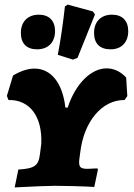

<svg xmlns="http://www.w3.org/2000/svg" viewBox="-20 -810 584 837"><path d="M318 -558 394 -747 385 -760 275 -790 263 -782C255 -709 245 -640 232 -571L298 -550ZM142 -595C190 -595 220 -626 220 -674C220 -720 194 -746 149 -746C101 -746 71 -715 71 -667C71 -620 96 -595 142 -595ZM462 -595C510 -595 539 -626 539 -674C539 -720 513 -746 468 -746C420 -746 390 -715 390 -667C390 -620 415 -595 462 -595ZM275 -341H265C253 -448 203 -511 130 -511C102 -511 71 -501 37 -481L10 -392L17 -374C110 -376 165 -302 160 -183L154 -137C148 -88 131 -75 60 -71L44 7C120 3 190 0 219 0C259 0 344 2 391 5L407 -71L404 -76C383 -75 371 -74 362 -74C334 -74 325 -80 325 -102C325 -106 325 -111 326 -117L330 -147C346 -281 425 -375 523 -374L535 -391L530 -472C504 -500 474 -512 445 -512C378 -512 310 -447 275 -341Z"/></svg>

Font: Alegreya SC Black
Style: Italic
Weight: 900
Italic angle: -7°
Designer: Juan Pablo del Peral
Foundry: Huerta Tipografica
Version: Version 2.007;PS 002.007;hotconv 1.0.88;makeotf.lib2.5.64775